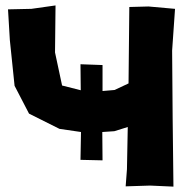

<svg xmlns="http://www.w3.org/2000/svg" viewBox="-20 -694 695 714"><path d="M361.3 -452.1 279.3 -455.1 280.3 -358.4 210.9 -376 184.6 -499 186.5 -673.8 96.7 -661.1 9.8 -659.2 16.6 -544.9 34.2 -375 87.9 -271.5 201.2 -214.8 281.2 -203.1 279.3 -99.6 361.3 -97.7 360.4 -203.1 405.3 -206.1 455.1 -221.7 452.1 -64.5 447.3 -1 538.1 -3.9 625 0 622.1 -251 620.1 -505.9 630.9 -661.1 532.2 -669.9 460.9 -668 458 -383.8 406.2 -359.4 361.3 -355.5V-371.1Z"/></svg>

Font: MaokenAssortedSans-TC
Style: Regular
Weight: 500
Version: Version 0.83